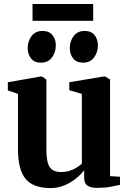

<svg xmlns="http://www.w3.org/2000/svg" viewBox="-20 -926 643 956"><path d="M463.5 9.5Q432 9.5 415.5 -1.8Q399 -13 399 -41.5V-78.5Q382.5 -56.5 356.8 -36Q331 -15.5 299.2 -2.5Q267.5 10.5 232.5 10.5Q145.5 10.5 107.5 -35.2Q69.5 -81 69.5 -184.5V-458.5L19 -476V-516.5L181.5 -545H189.5L211 -529.5V-185Q211 -144 217.2 -118.5Q223.5 -93 239.5 -81.2Q255.5 -69.5 283.5 -69.5Q308 -69.5 327.8 -76Q347.5 -82.5 362.2 -92Q377 -101.5 387.5 -110.5V-458.5L325 -477V-516.5L495 -545H504.5L528 -529.5V-49L577.5 -46V-5.5Q559.5 -1.5 530.5 4Q501.5 9.5 463.5 9.5ZM183.5 -614Q151 -614 134.5 -635Q118 -656 118 -686Q118 -721 137.2 -746.5Q156.5 -772 191.5 -772H192.5Q224.5 -772 241.2 -751Q258 -730 258 -700Q258 -666.5 239 -640.2Q220 -614 184.5 -614ZM393 -614Q361 -614 344.2 -635Q327.5 -656 327.5 -686Q327.5 -721 346.8 -746.5Q366 -772 401 -772H402Q434.5 -772 451 -751Q467.5 -730 467.5 -700Q467.5 -666.5 448.5 -640.2Q429.5 -614 394 -614ZM444 -906V-822.5H142V-906Z"/></svg>

Font: Merriweather 72pt
Style: Bold
Weight: 700
Version: Version 2.100